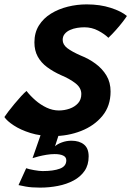

<svg xmlns="http://www.w3.org/2000/svg" viewBox="-60 -581 599 876"><path d="M123 275Q83.5 275 57.5 270.2Q31.5 265.5 24.5 263.5L59.5 186.5Q71.5 191 95.5 195.2Q119.5 199.5 134.5 199.5Q184 199.5 213.2 188.5Q242.5 177.5 242.5 150.5Q242.5 135.5 228.2 128.8Q214 122 189 122Q171.5 122 152 125.2Q132.5 128.5 115.5 132.8Q98.5 137 88.5 140.5L129.5 23L212.5 20L191 86.5Q201 76.5 222 68.8Q243 61 266 61Q301.5 61 323 78.2Q344.5 95.5 344.5 132.5Q344.5 171.5 326 198.5Q307.5 225.5 275.8 242.5Q244 259.5 204.5 267.2Q165 275 123 275ZM181.5 40Q124.5 40 79 25.8Q33.5 11.5 2.8 -8.8Q-28 -29 -40 -47Q-34.5 -55.5 -22.2 -71.8Q-10 -88 5.8 -106.8Q21.5 -125.5 36.2 -141.8Q51 -158 61 -166Q78 -144 101.5 -123.5Q125 -103 152.5 -90Q180 -77 208.5 -77Q234 -77 257.5 -85.2Q281 -93.5 296 -110Q311 -126.5 311 -152Q311 -180 285 -200.5Q259 -221 217.5 -238.5Q182 -254.5 154.8 -274.8Q127.5 -295 112.2 -322.8Q97 -350.5 97 -387.5Q97 -432 117.5 -464.8Q138 -497.5 172.5 -518.8Q207 -540 249.2 -550.5Q291.5 -561 335.5 -561Q396.5 -561 445.2 -545.2Q494 -529.5 519 -508Q513.5 -499 500 -481.5Q486.5 -464 469.2 -444.5Q452 -425 434.5 -408.5Q417.5 -425.5 388.2 -441Q359 -456.5 325 -456.5Q309.5 -456.5 292 -453.8Q274.5 -451 259.5 -444.2Q244.5 -437.5 235.2 -426.2Q226 -415 226 -399Q226 -377.5 247.2 -361.2Q268.5 -345 308.5 -327.5Q345.5 -313 376.2 -290.2Q407 -267.5 425.8 -236.2Q444.5 -205 444.5 -163.5Q444.5 -97.5 407.2 -52.2Q370 -7 310 16.5Q250 40 181.5 40Z"/></svg>

Font: Grandstander Thin SemiBold
Style: Italic
Weight: 600
Italic angle: -15°
Version: Version 1.200